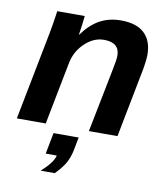

<svg xmlns="http://www.w3.org/2000/svg" viewBox="-85 -608 780 901"><g transform="rotate(10 305.5 -158.0)"><path d="M360.4 0 418 -290.5Q430.7 -351.1 430.7 -371.1Q430.7 -434.1 356.4 -434.1Q307.1 -434.1 265.1 -394Q223.1 -354 212.4 -295.9L154.8 0H17.1L98.1 -415.5Q106 -454.1 116.7 -528.3H247.6Q247.6 -523.9 242.9 -487.3Q238.3 -450.7 235.8 -438H237.3Q273.9 -488.8 318.1 -513.2Q362.3 -537.6 419.4 -537.6Q493.7 -537.6 531.2 -502Q568.8 -466.3 568.8 -398.9Q568.8 -386.7 565.4 -360.1Q562 -333.5 558.6 -318.8L496.6 0ZM236.8 222.2H169.9Q224.6 173.3 231.9 139.2H179.2L198.7 38.1H318.4L306.6 99.6Q299.8 133.8 284.7 161.6Q269.5 189.5 236.8 222.2Z"/></g></svg>

Font: Liberation Sans
Style: Bold Italic
Weight: 700
Italic angle: -12°
Designer: Steve Matteson
Foundry: Ascender Corporation
Version: Version 2.1.5